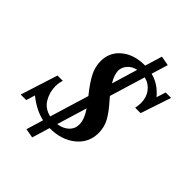

<svg xmlns="http://www.w3.org/2000/svg" viewBox="-281 -880 1102 1102"><g transform="rotate(45 270.0 -329.0)"><path d="M122.6 87.9 153.8 -15.6Q86.9 -29.8 20 -83.5L3.4 -29.3H-41.5L30.8 -255.9H74.2Q65.4 -233.4 65.4 -203.6Q65.4 -156.2 89.8 -114.3Q114.3 -72.3 167 -60.1L239.3 -297.9Q239.3 -298.3 238.3 -299.1Q237.3 -299.8 237.3 -300.3Q191.9 -356.9 169.4 -399.7Q147 -442.4 147 -490.2Q147 -561 201.2 -606.4Q255.4 -651.9 343.3 -651.9H346.2L377.9 -756.3L436 -745.6L405.3 -645Q470.7 -629.4 520.5 -569.8L538.6 -626H582.5L520.5 -440.4H476.6Q481.4 -463.4 481.4 -483.4Q481.4 -528.3 457 -560.5Q432.6 -592.8 392.1 -602.5L326.2 -385.7Q336.9 -373 341.8 -367.2Q387.2 -316.9 409.2 -277.1Q431.2 -237.3 431.2 -189Q431.2 -110.8 369.9 -60.5Q308.6 -10.3 212.4 -10.3H211.9L179.2 98.1ZM256.8 -522Q257.3 -488.3 283.7 -444.8L331.1 -602.5Q297.4 -595.2 277.3 -572.5Q257.3 -549.8 256.8 -522ZM318.4 -145Q318.4 -187.5 282.2 -240.7L226.6 -57.6Q267.6 -63 293 -86.7Q318.4 -110.4 318.4 -145Z"/></g></svg>

Font: Elstob 6pt Medium
Style: Italic
Weight: 500
Italic angle: -20°
Designer: Peter S. Baker
Version: Version 1.015